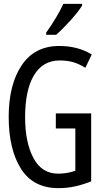

<svg xmlns="http://www.w3.org/2000/svg" viewBox="-20 -964 540 994"><path d="M25 -359Q25 -525 92 -625.5Q159 -726 287 -726Q383 -726 455 -682L422 -613Q388 -634 357.5 -642.5Q327 -651 289 -651Q202 -651 156 -574.5Q110 -498 110 -357Q110 -227 153 -146Q196 -65 281 -65Q328 -65 370 -80V-299H269V-377H452V-25Q406 -7 366 1.5Q326 10 282 10Q152 10 88.5 -90.5Q25 -191 25 -359ZM219 -795Q277 -877 308 -944H405V-935Q387 -905 345.5 -859Q304 -813 271 -784H219Z"/></svg>

Font: Noto Sans Mono UI Cond
Style: Regular
Weight: 400
Width: 3
Monospace: yes
Designer: Monotype Design team
Foundry: Monotype Imaging Inc.
Version: Version 1.000